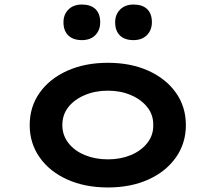

<svg xmlns="http://www.w3.org/2000/svg" viewBox="-20 -817 951 847"><path d="M456 10Q355 10 277 -25Q199 -60 155 -122.5Q111 -185 111 -265Q111 -346 155 -408Q199 -470 277 -505Q355 -540 456 -540Q557 -540 634.5 -505Q712 -470 756 -408Q800 -346 800 -265Q800 -185 756 -122.5Q712 -60 634.5 -25Q557 10 456 10ZM456 -114Q512 -114 557.5 -133Q603 -152 630 -186.5Q657 -221 656 -265Q657 -310 630 -344Q603 -378 557.5 -397.5Q512 -417 456 -417Q400 -417 354 -397.5Q308 -378 281.5 -344.5Q255 -311 255 -265Q255 -221 281.5 -186.5Q308 -152 354 -133Q400 -114 456 -114ZM569 -640Q530 -640 509 -660.5Q488 -681 488 -719Q488 -753 510 -775Q532 -797 569 -797Q608 -797 629 -777Q650 -757 650 -719Q650 -684 628 -662Q606 -640 569 -640ZM341 -640Q303 -640 281.5 -660.5Q260 -681 260 -719Q260 -753 282 -775Q304 -797 341 -797Q380 -797 401 -777Q422 -757 422 -719Q422 -684 400.5 -662Q379 -640 341 -640Z"/></svg>

Font: Lexend Tera SemiBold
Style: Regular
Weight: 600
Version: Version 1.007